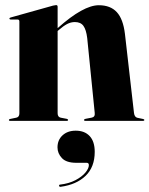

<svg xmlns="http://www.w3.org/2000/svg" viewBox="-20 -474 586 753"><path d="M206 -447.5V-364L207 -364.5Q307 -453.5 367.5 -453.5Q413 -453.5 438 -426.5Q463 -399.5 470 -341L505.5 -31Q507.5 -14.5 519 -12L540.5 -7.5Q546 -6.5 546 -3.5Q546 0 541.5 0H314.5Q309.5 0 309.5 -3.5Q309.5 -6.5 315.5 -8L339 -12.5Q353.5 -15 351.5 -31L322 -325Q318 -357.5 307.2 -372.5Q296.5 -387.5 273.5 -387.5Q258 -387.5 243.2 -379.8Q228.5 -372 212 -357.5L206 -352.5V-30Q206 -15 218 -12.5L241.5 -8Q247 -6.5 247 -3.5Q247 0 242.5 0H19Q15 0 15 -3.5Q15 -6.5 20 -7.5L44 -12.5Q56 -15 56 -29.5V-390Q56 -397.5 48.5 -397.5H22.5Q17 -397.5 17 -401.5Q17 -404 22 -405.5L188 -452Q197 -454 200 -454Q206 -454 206 -447.5ZM279.5 164.5Q240 164.5 222.8 146Q205.5 127.5 205.5 104Q205.5 75 225.2 56.8Q245 38.5 277 38.5Q312 38.5 331.8 59.8Q351.5 81 351.5 121.5Q351.5 181 315.8 215.5Q280 250 218.5 258.5Q212.5 259.5 212 255Q210.5 250.5 215.5 250Q250 246 275.5 232.8Q301 219.5 314.8 203Q328.5 186.5 328.5 173.5Q328.5 164.5 320 164.5Z"/></svg>

Font: Fraunces 144pt
Style: Bold
Weight: 700
Version: Version 1.000;[b76b70a41]